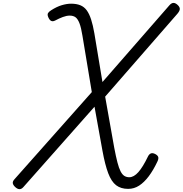

<svg xmlns="http://www.w3.org/2000/svg" viewBox="-20 -1313 1287 1353"><path d="M883 18Q832 18 798.5 -7.5Q765 -33 742.5 -92.5Q720 -152 702 -251L646 -561L145 5Q131 21 116 20Q101 19 85 3Q71 -11 70 -23.5Q69 -36 83 -51L627 -664L561 -1061Q552 -1118 540 -1149Q528 -1180 512 -1191.5Q496 -1203 471 -1203Q449 -1203 422.5 -1193Q396 -1183 370 -1169Q353 -1160 341 -1165.5Q329 -1171 320 -1192Q312 -1211 319 -1221.5Q326 -1232 341 -1241Q380 -1266 415.5 -1276.5Q451 -1287 481 -1287Q519 -1287 546 -1276Q573 -1265 591 -1240.5Q609 -1216 622 -1176Q635 -1136 645 -1078L702 -735L1174 -1276Q1189 -1293 1203.5 -1292.5Q1218 -1292 1234 -1276Q1248 -1262 1247 -1248.5Q1246 -1235 1230 -1216L721 -632L785 -272Q797 -209 807.5 -168.5Q818 -128 830 -105Q842 -82 857 -73Q872 -64 891 -64Q923 -64 955 -100Q987 -136 1023 -211Q1031 -227 1043.5 -232Q1056 -237 1075 -227Q1093 -217 1095.5 -204.5Q1098 -192 1088 -172Q1060 -113 1028 -70.5Q996 -28 960.5 -5Q925 18 883 18Z"/></svg>

Font: Playwrite NL
Style: Regular
Weight: 400
Designer: Veronika Burian, José Scaglione
Foundry: TypeTogether
Version: Version 1.002